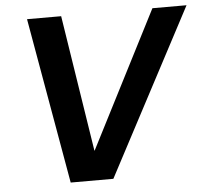

<svg xmlns="http://www.w3.org/2000/svg" viewBox="-51 -754 866 807"><g transform="rotate(-5 382.5 -350.0)"><path d="M215 0 92 -700H236L326 -125H327L621 -700H765L395 0Z"/></g></svg>

Font: DM Sans 28pt
Style: Bold Italic
Weight: 700
Italic angle: -10°
Version: Version 4.004;gftools[0.9.30]